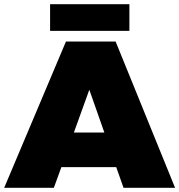

<svg xmlns="http://www.w3.org/2000/svg" viewBox="-30 -900 859 920"><path d="M562 0 527 -99H264L228 0H-10L286 -701H524L809 0ZM324 -265H470L398 -470ZM210 -880H590V-752H210Z"/></svg>

Font: Argentum Sans Black
Style: Regular
Weight: 900
Designer: Julieta Ulanovsky (Modified by Cristiano Sobral)
Foundry: Julieta Ulanovsky
Version: Version 1.000; ttfautohint (v1.5.65-e2d9)